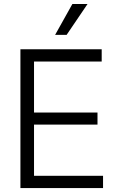

<svg xmlns="http://www.w3.org/2000/svg" viewBox="-20 -958 602 978"><path d="M84 -707H498V-644.5H153.3V-384.8H476.6V-323.2H153.3V-62.5H504.9V0H84ZM348.6 -937.5H425.8L319.3 -780.3H260.7Z"/></svg>

Font: Pretendard GOV Light
Style: Regular
Weight: 300
Designer: Base glyphs from Inter by Rasmus Andersson; Hangeul glyphs from Noto Sans CJK(Source Han Sans) by Jang Soo-young and Kan
Foundry: Kil Hyung-jin
Version: Version 1.309